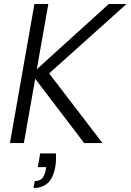

<svg xmlns="http://www.w3.org/2000/svg" viewBox="-20 -719 656 965"><path d="M261 52Q263 90 258 119Q247 178 219 202Q191 226 148 226L155 191Q180 191 192.5 176.5Q205 162 210 135L212 121H170L182 52ZM157 -323 100 0H30L153 -699H223L165 -371L527 -699H616L227 -350L495 0H403Z"/></svg>

Font: SVN-Poppins Light
Style: Italic
Weight: 300
Italic angle: -10°
Designer: Ninad Kale (Devanagari), Jonny Pinhorn (Latin)
Foundry: Indian Type Foundry
Version: Version 3.002 2017; ttfautohint (v1.8.3)